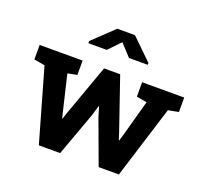

<svg xmlns="http://www.w3.org/2000/svg" viewBox="-129 -917 1148 1072"><g transform="rotate(20 445.0 -381.0)"><path d="M203.6 0 80.6 -430.7 16.1 -442.4V-528.3H271.5V-442.9L215.8 -432.1L264.6 -226.6L274.4 -186H277.3L290.5 -226.6L398.9 -528.3H494.6L599.6 -222.7L613.3 -179.7H616.2L628.9 -222.7L686.5 -431.6L625 -442.9V-528.3H875V-442.4L813.5 -430.7L679.2 0H559.1L462.4 -261.7L445.3 -319.8H442.4L425.3 -261.2L330.1 0ZM268.1 -630.4V-643.1L392.6 -761.7H497.6L621.1 -641.6V-630.4H509.8L444.8 -700.7L377.9 -630.4Z"/></g></svg>

Font: Roboto Slab LO
Style: Bold
Weight: 700
Designer: Google
Version: Version 2.000